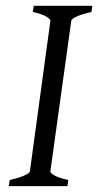

<svg xmlns="http://www.w3.org/2000/svg" viewBox="-20 -635 335 655"><path d="M292 -594.2Q261.2 -587.4 242.7 -579.1Q224.1 -570.8 223.1 -564L151.9 -50.8Q150.9 -44.9 166 -36.4Q181.2 -27.8 212.9 -21L210 0H9.8L13.2 -21Q43.9 -27.8 62.3 -35.9Q80.6 -43.9 82 -50.8L151.9 -564Q152.8 -569.8 137.7 -578.6Q122.6 -587.4 91.8 -594.2L95.2 -615.2H294.9Z"/></svg>

Font: Gentium Basic
Style: Italic
Weight: 400
Italic angle: -8°
Designer: J. Victor Gaultney and Annie Olsen
Foundry: SIL International
Version: Version 1.102; 2013; Maintenance release